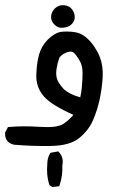

<svg xmlns="http://www.w3.org/2000/svg" viewBox="-27 -402 547 760"><path d="M177.2 336.4 171.4 332.5 168.5 330.6 167.5 327.1Q156.2 290.5 160.2 247.6Q160.2 236.3 162.6 226.1Q165 215.8 170.4 207L172.4 203.1L176.8 202.1L198.2 198.2L203.6 197.3L207.5 201.7Q226.1 222.2 219.7 252.9Q221.7 293 209.5 329.1L207.5 335L201.2 335.9L183.6 337.9L180.2 338.4ZM29.8 170.9Q15.1 168.5 4.4 158.7L3.9 158.2L3.4 157.7Q-7.8 145 -6.8 124.5V122.1L-5.9 120.6L2 106L4.4 101.1L9.8 100.6Q63.5 95.7 129.9 100.1Q146.5 101.1 159.9 101.1Q173.3 101.1 184.6 99.9Q195.8 98.6 204.1 96.4Q212.4 94.2 218.3 91.3Q239.7 80.1 263.7 52.7Q176.8 13.7 147.5 -19.5Q115.2 -56.2 116.7 -105.5Q118.2 -151.9 127.4 -185.1Q136.7 -219.7 162.1 -245.1Q174.8 -257.8 187.3 -265.4Q199.7 -272.9 211.9 -275.4Q235.4 -279.3 268.1 -274.9Q273.9 -273.9 279.5 -272.5Q285.2 -271 290.5 -268.6Q295.9 -266.1 301 -263.2Q306.2 -260.3 311 -256.3Q315.9 -252.4 320.6 -248Q325.2 -243.7 329.6 -238.8Q338.4 -229 345.5 -218.5Q352.5 -208 358.4 -197.3Q364.3 -186.5 368.7 -174.8Q381.8 -140.1 379.4 -96.7Q377 -54.2 367.7 -9.8Q357.9 35.2 341.3 73.7Q324.2 113.3 287.6 143.6Q268.1 159.7 239.3 167.5Q210.4 175.3 171.9 175.8Q97.2 176.8 30.3 170.9ZM290.5 -16.6Q294.9 -33.2 296.9 -56.6Q299.8 -87.4 299.8 -112.8Q299.8 -136.7 292.5 -153.3Q284.7 -170.4 269.5 -189Q263.2 -196.3 255.9 -197.5Q248.5 -198.7 236.3 -194.3Q223.6 -189 216.3 -182.9Q209 -176.8 207 -170.4Q200.7 -153.8 197.3 -131.8Q193.4 -110.8 197.8 -92.8Q202.1 -75.2 223.6 -51.3Q232.9 -41.5 249.8 -32.5Q266.6 -23.4 290.5 -16.6ZM213.9 -292Q206.1 -292.5 199.2 -296.4Q192.4 -300.3 186.5 -306.6Q180.7 -313 177.7 -320.8Q174.8 -328.6 175.3 -337.4Q175.8 -346.2 179.7 -354.2Q183.6 -362.3 190.4 -368.7Q205.6 -383.3 227.1 -381.3Q248.5 -379.4 260.3 -362.3Q265.1 -354.5 267.3 -346.2Q269.5 -337.9 268.6 -329.6Q266.1 -313 252 -302.2Q238.8 -292 214.8 -292H214.4Z"/></svg>

Font: NaikaiFont
Style: Bold
Weight: 700
Version: Version 1.89